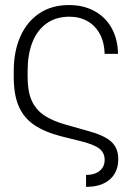

<svg xmlns="http://www.w3.org/2000/svg" viewBox="-20 -558 518 757"><path d="M392.6 72.3Q392.6 43.5 370.6 27.1Q348.6 10.7 295.9 -2L221.7 -20.5Q155.8 -37.6 115 -65.2Q74.2 -92.8 54.2 -138.4Q34.2 -184.1 34.2 -253.9V-279.3Q34.2 -354.5 59.8 -413.1Q85.4 -471.7 134.5 -504.9Q183.6 -538.1 252 -538.1Q309.1 -538.1 352.5 -514.4Q396 -490.7 420.2 -447.3Q444.3 -403.8 445.3 -345.7H392.6Q391.6 -390.1 374 -423.3Q356.4 -456.5 325.2 -474.4Q293.9 -492.2 252.9 -492.2Q198.7 -491.7 161.9 -464.4Q125 -437 106.9 -389.2Q88.9 -341.3 88.9 -279.3V-253.9Q88.9 -198.2 104.7 -162.1Q120.6 -126 154.1 -103.3Q187.5 -80.6 243.2 -65.4L326.2 -42Q390.1 -24.9 418.2 0.2Q446.3 25.4 446.3 69.3Q446.3 120.1 413.1 149.4Q379.9 178.7 319.3 178.7V131.8Q353 131.8 372.8 115.7Q392.6 99.6 392.6 72.3Z"/></svg>

Font: Pretendard ExtraLight
Style: Regular
Weight: 200
Designer: Base glyphs from Inter by Rasmus Andersson; Hangeul glyphs from Noto Sans CJK(Source Han Sans) by Jang Soo-young and Kan
Foundry: Kil Hyung-jin
Version: Version 1.309